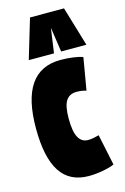

<svg xmlns="http://www.w3.org/2000/svg" viewBox="-122 -845 591 911"><g transform="rotate(-15 173.5 -389.5)"><path d="M13 -273Q13 -557 209 -557Q240 -557 270.5 -553Q301 -549 318 -542L291 -384Q272 -391 243 -391Q209 -391 192 -365.5Q175 -340 175 -278Q175 -214 191 -185Q207 -156 238 -156Q251 -156 264.5 -158.5Q278 -161 292 -165L324 -13Q306 -4 269 3Q232 10 198 10Q104 10 58.5 -60Q13 -130 13 -273ZM64 -595 122 -789H289L347 -595H223L205 -716L188 -595Z"/></g></svg>

Font: Georama ExtraCondensed ExtraBold
Style: Regular
Weight: 800
Width: 2
Designer: Jean-Baptiste Levee
Foundry: Production Type
Version: Version 1.000